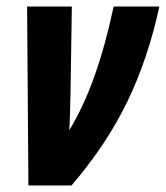

<svg xmlns="http://www.w3.org/2000/svg" viewBox="-20 -568 508 588"><path d="M199 0Q307 -126 370.5 -258Q434 -390 468 -548H328Q277 -307 192 -169Q194 -196 194.5 -225.5Q195 -255 196 -283L200 -548H63L67 0Z"/></svg>

Font: Noto Sans UI Condensed ExtraBold
Style: Italic
Weight: 800
Width: 3
Designer: Monotype Design Team
Foundry: Monotype Imaging Inc.
Version: 1.001